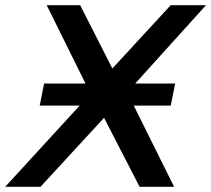

<svg xmlns="http://www.w3.org/2000/svg" viewBox="-52 -720 814 740"><path d="M463.5 -313 619 0H486L349 -266L104 0H-32L255 -313H101L118 -398H277.5L128 -700H257L381 -456L606 -700H742L469 -398H623L606 -313Z"/></svg>

Font: Argentum Sans
Style: Italic
Weight: 400
Italic angle: -11.3099°
Designer: Julieta Ulanovsky, Owen Earl, Rasmus Andersson, Cristiano Sobral
Foundry: The Argentum Sans Project Authors
Version: Version 3.131; ttfautohint (v1.8.4.7-5d5b-dirty)